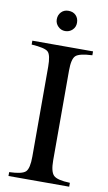

<svg xmlns="http://www.w3.org/2000/svg" viewBox="-93 -880 519 925"><g transform="rotate(10 166.5 -417.0)"><path d="M215 -784Q215 -763 200.5 -749Q186 -735 165 -735Q145 -735 130.5 -749.5Q116 -764 116 -784Q116 -805 129.5 -819.5Q143 -834 165 -834Q188 -834 201.5 -820Q215 -806 215 -784ZM315 0H18V-19Q81 -21 98 -37.5Q115 -54 115 -112V-551Q115 -609 99 -624Q83 -639 18 -643V-662H315V-643Q252 -640 234.5 -624Q217 -608 217 -551V-112Q217 -56 235 -38.5Q253 -21 315 -19Z"/></g></svg>

Font: STIX
Style: Regular
Weight: 400
Designer: MicroPress Inc., with final additions and corrections provided by Coen Hoffman, Elsevier (retired)
Version: Version 1.1.1